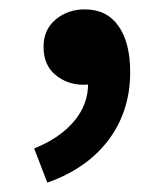

<svg xmlns="http://www.w3.org/2000/svg" viewBox="-20 -183 351 410"><path d="M81 207 53 134Q108 112 138.5 75.5Q169 39 168 -6L162 -104L211 -23Q200 -12 186.5 -7Q173 -2 158 -2Q124 -2 98.5 -23Q73 -44 73 -83Q73 -120 99 -141.5Q125 -163 161 -163Q208 -163 233 -127.5Q258 -92 258 -29Q258 54 212 115.5Q166 177 81 207Z"/></svg>

Font: Noto Sans HK Thin SemiBold
Style: Regular
Weight: 600
Version: Version 2.004-H2;hotconv 1.0.118;makeotfexe 2.5.65603